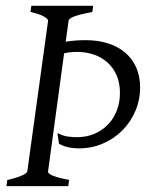

<svg xmlns="http://www.w3.org/2000/svg" viewBox="-20 -635 511 655"><path d="M294.9 -594.2Q272 -589.8 256.6 -585.9Q241.2 -582 231.9 -578.4Q222.7 -574.7 218.5 -571Q214.4 -567.4 213.9 -564L204.1 -492.7Q235.4 -498 272 -498Q315.4 -498 350.1 -486.6Q384.8 -475.1 408.7 -454.1Q432.6 -433.1 445.3 -403.3Q458 -373.5 458 -336.9Q458 -294.4 441.9 -256.6Q425.8 -218.8 397.7 -190.4Q369.6 -162.1 331.5 -145.5Q293.5 -128.9 250 -128.9Q229.5 -128.9 212.2 -132.8Q194.8 -136.7 181.2 -145L175.8 -181.2Q193.4 -171.9 210 -169.4Q226.6 -167 242.2 -167Q275.4 -167 302.5 -178.7Q329.6 -190.4 348.9 -210.7Q368.2 -231 378.7 -258.5Q389.2 -286.1 389.2 -317.9Q389.2 -351.6 377.9 -377.7Q366.7 -403.8 346.9 -421.6Q327.1 -439.5 300.3 -448.7Q273.4 -458 242.2 -458Q231 -458 220.2 -456.8Q209.5 -455.6 198.7 -453.1L144 -50.8Q143.1 -47.9 146 -44.4Q148.9 -41 157.2 -37.1Q165.5 -33.2 179.7 -29.3Q193.8 -25.4 215.8 -21L212.9 0H2L4.9 -21Q35.6 -27.8 54 -35.9Q72.3 -43.9 73.2 -50.8L144 -564Q145 -569.8 129.9 -578.6Q114.7 -587.4 84 -594.2L86.9 -615.2H297.9Z"/></svg>

Font: GentiumAlt
Style: Italic
Weight: 400
Italic angle: -7°
Designer: J. Victor Gaultney
Version: Version 1.02; 2005; OFL release